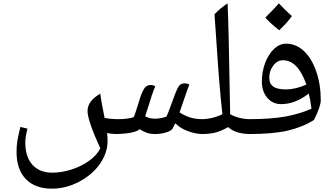

<svg xmlns="http://www.w3.org/2000/svg" viewBox="-20 -800 2018 1160"><path d="M1206.1 9.8Q1160.6 9.8 1114 -8.1Q1067.4 -25.9 1039.1 -55.2L1022 -22Q1014.2 -9.3 982.9 0.2Q951.7 9.8 918 9.8Q887.2 9.8 865.2 1.7Q843.3 -6.3 823.2 -20Q812.5 -7.3 776.1 0.5Q739.7 8.3 682.1 9.8Q656.7 9.8 627 3.9Q629.9 28.3 629.9 51.8Q629.9 122.6 584.7 188.5Q539.6 254.4 459.5 297.1Q379.4 339.8 293 339.8Q192.4 339.8 136.2 282Q80.1 224.1 80.1 119.1Q80.1 82.5 84.2 54.9Q88.4 27.3 103 -33.2L146 -22.9Q132.8 27.3 132.8 61Q132.8 147.9 176 195.6Q219.2 243.2 295.9 243.2Q352.1 243.2 411.9 224.1Q471.7 205.1 519 170.9Q566.4 136.7 585.9 96.2Q508.8 -72.8 508.8 -128.9Q508.8 -190.4 585.9 -233.9Q590.3 -192.9 611.8 -87.9Q647.5 -80.1 694.8 -80.1Q750.5 -80.1 787.1 -91.8Q794.9 -105 815.4 -173.3Q829.6 -222.7 842 -248.3Q854.5 -273.9 866.2 -280.3Q877.9 -286.6 890.6 -286.6Q906.7 -286.6 918 -277.8Q899.9 -237.3 871.6 -142.6L856.9 -97.2Q875.5 -87.9 889.2 -85.4Q902.8 -83 919.9 -83Q948.2 -83 984.9 -95.2Q993.2 -108.9 1018.6 -179.7Q1039.6 -239.7 1050.8 -262.5Q1062 -285.2 1072.3 -290.8Q1082.5 -296.4 1095.2 -296.4Q1113.3 -296.4 1124 -288.1Q1118.7 -275.9 1113.5 -262Q1108.4 -248 1064.9 -121.1Q1092.8 -102.5 1125.7 -91.3Q1158.7 -80.1 1206.1 -80.1Q1215.8 -80.1 1215.8 -69.8V0Q1215.8 9.8 1206.1 9.8Z M1195.8 9.8Q1186 9.8 1186 0V-69.8Q1186 -80.1 1195.8 -80.1Q1261.7 -80.1 1323.7 -109.9Q1305.2 -270 1286.6 -561.5L1275.9 -713.9Q1310.5 -750.5 1355 -779.8Q1361.8 -626.5 1367.2 -282.2L1370.6 -109.9Q1424.8 -80.1 1493.7 -80.1Q1503.9 -80.1 1503.9 -69.8V0Q1503.9 9.8 1493.7 9.8Q1402.8 9.8 1358.9 -32.2Q1314.9 -7.8 1281.2 1Q1247.6 9.8 1195.8 9.8Z M1861.8 -143.1Q1855.5 -194.8 1845.7 -234.9Q1763.2 -170.9 1678.7 -170.9Q1627.4 -170.9 1594.7 -209.2Q1562 -247.6 1562 -308.1Q1562 -366.2 1582 -419.7Q1602.1 -473.1 1635.7 -504.6Q1669.4 -536.1 1708 -536.1Q1768.1 -536.1 1815.2 -492.7Q1862.3 -449.2 1890.1 -369.6Q1918 -290 1918 -194.8Q1918 -157.2 1877 -75.2Q1805.7 -30.8 1716.8 -10.5Q1627.9 9.8 1484.9 9.8Q1474.1 9.8 1474.1 -1V-68.8Q1474.1 -80.1 1484.9 -80.1Q1615.2 -80.1 1702.6 -95.7Q1790 -111.3 1861.8 -143.1ZM1707 -259.8Q1765.1 -259.8 1831.1 -289.1Q1779.8 -436 1689.9 -436Q1654.8 -436 1630.9 -403.8Q1606.9 -371.6 1606.9 -331.1Q1606.9 -294.4 1630.9 -277.1Q1654.8 -259.8 1707 -259.8ZM1743.2 -703.1Q1718.3 -665.5 1667 -617.2Q1614.7 -657.7 1583 -693.8Q1632.8 -742.7 1665 -779.8Q1703.6 -737.8 1743.2 -703.1Z"/></svg>

Font: Droid Persian Naskh
Style: Regular
Weight: 400
Designer: Pascal Zoghbi
Foundry: Ascender Corporation
Version: Version 1.00